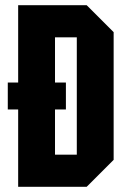

<svg xmlns="http://www.w3.org/2000/svg" viewBox="-20 -720 492 740"><path d="M10 -298V-402H234V-298ZM192 -124H276V-576H192ZM50 0V-700H314L418 -596V-104L314 0Z"/></svg>

Font: Tektur Condensed SemiBold
Style: Regular
Weight: 600
Width: 3
Designer: Adam Jagosz
Foundry: Adam Jagosz
Version: Version 1.005;gftools[0.9.30]